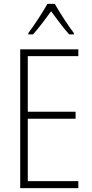

<svg xmlns="http://www.w3.org/2000/svg" viewBox="-20 -968 475 988"><path d="M262 -948H224C200 -905 154 -835 126 -798V-791H150C179 -823 216 -873 243 -910C271 -872 306 -824 336 -791H360V-798C337 -827 287 -903 262 -948ZM383 0V-36H123V-357H369V-393H123V-679H383V-714H84V0Z"/></svg>

Font: Noto Sans Arabic UI Cn XLt
Style: Regular
Weight: 200
Width: 3
Designer: Monotype Design Team, Nadine Chahine and Nizar Qandah
Foundry: Monotype Imaging Inc.
Version: Version 2.010